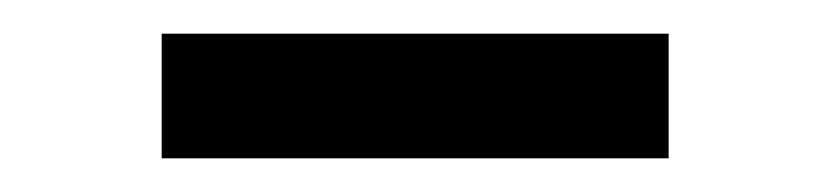

<svg xmlns="http://www.w3.org/2000/svg" viewBox="-20 -776 493 114"><path d="M76 -682V-756H377V-682Z"/></svg>

Font: Noto Serif JP ExtraLight Black
Style: Regular
Weight: 900
Version: Version 2.003-H1;hotconv 1.1.1;makeotfexe 2.6.0